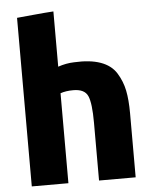

<svg xmlns="http://www.w3.org/2000/svg" viewBox="-56 -837 694 893"><g transform="rotate(-5 291.5 -390.0)"><path d="M227 11H56V-776Q67 -777 130 -783Q193 -789 227 -791V-533Q265 -546 302 -547Q376 -551 425.5 -533.5Q475 -516 499 -477.5Q523 -439 532 -395Q541 -351 541 -288V11H370V-259Q370 -350 355 -384Q340 -418 287 -418Q252 -418 227 -409Z"/></g></svg>

Font: Repo
Style: ExtraBold
Weight: 800
Designer: Stefan Peev
Foundry: Context Ltd
Version: Version 001.000